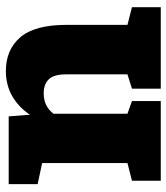

<svg xmlns="http://www.w3.org/2000/svg" viewBox="24 -602 578 667"><g transform="rotate(-90 313.5 -269.0)"><path d="M295.4 -100.1V0H18.6V-100.1L80.1 -115.7V-412.1L6.8 -427.7V-528.3H242.2L248 -454.6Q274.4 -494.1 312.7 -516.1Q351.1 -538.1 399.9 -538.1Q474.1 -538.1 517.1 -487.8Q560.1 -437.5 560.1 -328.1V-115.7L621.6 -100.1V0H338.4V-100.1L388.2 -115.7V-328.6Q388.2 -371.1 371.1 -388.9Q354 -406.7 322.3 -406.7Q276.9 -406.7 251.5 -372.6V-115.7Z"/></g></svg>

Font: Battambang Black
Style: Regular
Weight: 900
Designer: Danh Hong
Version: Version 8.002; ttfautohint (v1.8.3)